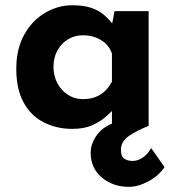

<svg xmlns="http://www.w3.org/2000/svg" viewBox="-20 -479 660 731"><path d="M254.9 11.7Q196.3 11.7 147.5 -12.7Q98.6 -37.1 70.3 -87.9Q42 -138.7 42 -217.8Q42 -292 71.8 -346.2Q101.6 -400.4 150.9 -429.7Q200.2 -459 254.9 -459Q298.8 -459 327.1 -449.2Q355.5 -439.5 374 -423.8Q392.6 -408.2 407.2 -389.6L416 -436.5H545.9V0Q500 18.6 470.2 39.1Q440.4 59.6 440.4 91.8Q440.4 117.2 453.6 125.5Q466.8 133.8 484.4 133.8Q503.9 133.8 522 122.1Q540 110.4 555.7 85L606.4 157.2Q584 190.4 544.9 211.4Q505.9 232.4 470.7 232.4Q410.2 232.4 367.7 196.8Q325.2 161.1 325.2 102.5Q325.2 69.3 347.2 37.6Q369.1 5.9 410.2 -9.8L421.9 6.8L406.2 26.4V-94.7L417 -65.4Q406.2 -56.6 386.2 -37.6Q366.2 -18.6 334 -3.4Q301.8 11.7 254.9 11.7ZM294.9 -101.6Q322.3 -101.6 342.8 -109.4Q363.3 -117.2 378.9 -131.8Q394.5 -146.5 406.2 -168V-275.4Q398.4 -297.9 382.3 -313Q366.2 -328.1 344.2 -336.4Q322.3 -344.7 294.9 -344.7Q264.6 -344.7 239.3 -329.6Q213.9 -314.5 198.7 -287.1Q183.6 -259.8 183.6 -224.6Q183.6 -189.5 198.7 -161.6Q213.9 -133.8 239.3 -117.7Q264.6 -101.6 294.9 -101.6Z"/></svg>

Font: Josefin Sans CFJ
Style: Bold
Weight: 700
Designer: Santiago Orozco
Foundry: Typemade
Version: Version 2.001